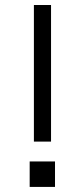

<svg xmlns="http://www.w3.org/2000/svg" viewBox="-20 -735 317 755"><path d="M180.7 -715.3V-178.2H113.3V-715.3ZM196.3 0H96.7V-100.1H196.3Z"/></svg>

Font: AnjaliOldLipi
Style: Regular
Weight: 400
Designer: Kevin & Siji
Foundry: Core : Kevin & Siji
Modification : Hiran Venugopalan
Opentype mlm2 support: Rajeesh Nambiar
New Feature Table : Santhosh
Version: Version 7.1.0+20221109